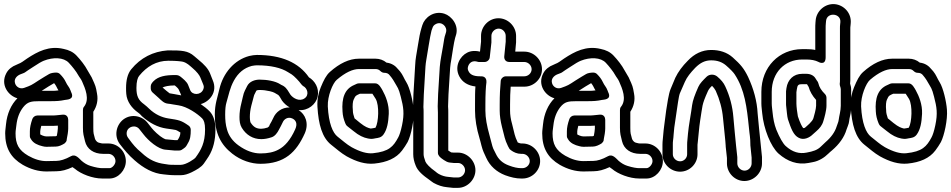

<svg xmlns="http://www.w3.org/2000/svg" viewBox="-22 -769 4588 926"><path d="M289 -77C302 -88 299 -94 300 -98C303 -112 307 -135 307 -149V-191C307 -202 301 -218 280 -216C254 -213 238 -212 236 -212H158C147 -212 137 -204 134 -195C126 -172 122 -153 122 -136V-113C122 -107 124 -102 128 -97C139 -78 161 -69 182 -64C190 -62 195 -61 202 -61L247 -62C261 -62 276 -69 289 -77ZM172 -121V-136C172 -141 174 -149 177 -162H236C241 -162 244 -162 257 -163V-149C257 -142 254 -124 252 -114C249 -113 247 -112 247 -112L202 -111C190 -111 174 -119 172 -121ZM535 8C535 24 519 42 506 42H471C459 42 439 39 414 31C398 26 385 18 372 7C360 -4 342 -28 321 -16C292 0 268 7 250 7L202 8C173 8 144 -1 114 -18C68 -45 53 -74 53 -126C53 -140 56 -153 57 -165C61 -201 72 -229 90 -252C111 -278 128 -281 168 -281H220C251 -281 267 -282 291 -287C299 -289 340 -287 321 -325C321 -326 319 -329 318 -333C312 -350 303 -356 295 -374C289 -387 280 -399 267 -412C262 -417 255 -419 249 -419C239 -419 223 -417 215 -412C199 -402 190 -398 164 -381C129 -358 128 -357 94 -345C73 -338 56 -351 51 -366C43 -389 61 -404 75 -410L88 -415C98 -418 102 -423 113 -430L136 -445C161 -462 179 -472 189 -476C234 -494 285 -493 310 -466C326 -449 346 -424 355 -407C361 -396 369 -388 374 -376C389 -342 412 -290 383 -254C379 -250 378 -243 378 -238V-153C378 -123 382 -113 388 -88C397 -50 430 -27 475 -27H501C519 -27 535 -11 535 8ZM260 -333C245 -331 244 -331 220 -331H179C203 -347 225 -360 239 -368C250 -355 251 -347 260 -333ZM585 8C585 -38 547 -77 501 -77H475C466 -77 465 -79 454 -81C446 -83 438 -93 436 -100C430 -124 428 -123 428 -153V-230C445 -256 452 -286 446 -317C445 -323 443 -331 442 -339C439 -357 426 -382 420 -396C414 -408 406 -418 400 -430C388 -453 367 -480 347 -501C331 -518 310 -528 285 -533C215 -550 159 -520 109 -487L86 -471C77 -465 74 -464 69 -462L56 -456C37 -449 18 -435 8 -415C-21 -360 18 -307 62 -295C31 -264 12 -220 7 -170C6 -156 3 -141 3 -126C3 -55 30 -8 88 26C125 47 163 58 202 58L250 57C275 57 300 50 328 37C331 40 335 42 339 45C368 70 424 92 471 92H506C549 92 585 51 585 8Z M852 -309C817 -315 817 -316 796 -319C791 -322 770 -340 762 -347C772 -352 791 -357 821 -357C825 -354 836 -344 839 -339L849 -317C850 -315 851 -311 852 -309ZM946 -267C988 -278 1029 -325 1004 -382L991 -415C982 -438 962 -459 935 -481C930 -485 923 -491 915 -498C884 -525 856 -526 789 -526H787C716 -521 656 -490 611 -435C593 -413 586 -381 586 -345C586 -335 586 -325 587 -316C590 -279 614 -247 644 -226C655 -218 657 -214 662 -209C699 -176 738 -155 781 -149C802 -146 818 -144 826 -142C828 -142 835 -138 848 -130C848 -115 841 -102 834 -93H823L780 -97H778C776 -97 759 -103 733 -127C722 -137 715 -145 710 -151L691 -175C666 -209 613 -223 573 -193C539 -167 526 -114 556 -74C577 -47 598 -21 627 4C670 42 717 68 767 72L786 74C796 75 807 76 822 76H850C868 76 885 70 902 62C926 50 948 38 961 20C970 8 977 -4 984 -14C1007 -51 1017 -94 1017 -145C1017 -181 1009 -212 988 -233C976 -245 962 -256 946 -267ZM777 -47 820 -43H822H842C852 -43 858 -49 864 -53C875 -60 878 -67 884 -78C896 -97 898 -116 898 -143C898 -151 894 -159 888 -163C851 -189 841 -190 789 -198C758 -203 726 -217 697 -245C689 -252 683 -259 673 -266C645 -286 636 -306 636 -345C636 -376 642 -395 649 -403C686 -449 733 -476 790 -476C830 -476 853 -473 861 -471C881 -465 892 -453 904 -443C928 -423 940 -406 944 -396L958 -362C962 -352 962 -347 958 -337C946 -309 905 -309 895 -335L885 -360C879 -375 860 -390 849 -399C838 -408 828 -407 820 -407C777 -407 742 -401 719 -378C713 -372 705 -363 705 -353V-342C705 -334 710 -326 715 -322C718 -319 729 -310 743 -297C758 -283 769 -271 788 -269C808 -267 809 -265 839 -261C881 -255 931 -220 953 -198C961 -190 967 -175 967 -145C967 -80 948 -46 921 -9C916 -2 875 26 850 26H822C809 26 798 26 792 25L772 22C734 17 699 4 660 -33L659 -34C635 -53 618 -74 602 -96L596 -104C590 -112 588 -120 589 -130C593 -160 633 -170 651 -145L670 -121C693 -91 741 -49 777 -47Z M1375 -251C1336 -251 1308 -228 1296 -200L1287 -182C1284 -176 1278 -168 1276 -160C1275 -159 1274 -158 1269 -154C1257 -150 1246 -148 1238 -148C1216 -148 1201 -155 1186 -179C1186 -179 1183 -188 1183 -205C1183 -221 1185 -239 1190 -259L1198 -289C1201 -299 1202 -306 1204 -311L1214 -331C1215 -332 1217 -335 1230 -335C1247 -335 1263 -333 1280 -329C1302 -324 1305 -319 1320 -311C1327 -305 1332 -293 1338 -284C1348 -270 1361 -259 1375 -251ZM1418 -238C1464 -234 1502 -266 1510 -303C1519 -345 1495 -380 1468 -396C1419 -467 1336 -504 1217 -504C1205 -504 1194 -502 1180 -499C1108 -480 1054 -417 1036 -339C1027 -298 1014 -269 1014 -216C1014 -126 1043 -71 1098 -28C1140 5 1190 21 1234 21C1351 21 1407 -35 1448 -126C1469 -174 1451 -218 1418 -238ZM1446 -294C1422 -278 1392 -295 1379 -312C1369 -327 1362 -343 1347 -353C1342 -357 1336 -358 1329 -363C1306 -378 1265 -385 1230 -385C1207 -385 1181 -376 1170 -354L1159 -332C1155 -324 1152 -315 1149 -301L1142 -271C1136 -248 1133 -226 1133 -205C1133 -185 1135 -168 1144 -153C1165 -118 1198 -98 1238 -98C1254 -98 1270 -101 1288 -107C1304 -112 1316 -129 1323 -143C1330 -157 1335 -164 1342 -180C1348 -194 1366 -207 1387 -198C1405 -190 1414 -173 1402 -146C1379 -94 1351 -63 1322 -48C1299 -35 1270 -29 1234 -29C1201 -29 1165 -41 1128 -68C1099 -89 1081 -115 1073 -144C1066 -167 1064 -191 1064 -216C1064 -242 1066 -261 1070 -274C1082 -314 1086 -343 1106 -380C1127 -418 1155 -441 1192 -451C1203 -453 1210 -454 1217 -454C1284 -454 1334 -442 1367 -421C1373 -417 1378 -414 1385 -410C1396 -403 1422 -376 1430 -364C1433 -360 1437 -356 1440 -354C1461 -344 1471 -310 1446 -294Z M1788 -367H1709C1705 -367 1702 -366 1699 -365L1686 -359C1641 -340 1625 -297 1630 -231C1631 -212 1635 -195 1643 -175C1648 -162 1654 -160 1661 -154L1684 -136C1708 -116 1731 -105 1753 -101C1769 -98 1775 -99 1789 -102C1802 -104 1817 -105 1828 -121C1845 -145 1851 -178 1853 -220C1855 -265 1838 -306 1823 -333C1817 -343 1806 -367 1788 -367ZM1774 -317C1780 -308 1784 -302 1790 -292C1808 -261 1804 -179 1789 -153C1785 -152 1769 -149 1766 -149C1753 -152 1740 -156 1715 -176L1693 -194C1691 -196 1690 -196 1688 -198C1683 -212 1680 -225 1680 -232V-234C1677 -262 1680 -280 1683 -287C1693 -310 1695 -308 1714 -317ZM1830 -418C1844 -418 1852 -414 1859 -404L1867 -394C1873 -386 1877 -379 1881 -372C1896 -345 1900 -346 1911 -302C1924 -252 1929 -222 1917 -165C1911 -136 1904 -116 1899 -107C1875 -62 1854 -38 1777 -30C1748 -27 1714 -37 1674 -59C1648 -74 1632 -90 1606 -110C1583 -128 1563 -174 1559 -256C1557 -306 1583 -368 1602 -384C1644 -420 1680 -436 1709 -436H1789C1799 -436 1806 -433 1813 -426C1818 -421 1825 -418 1830 -418ZM1842 -467C1828 -479 1809 -486 1789 -486H1709C1662 -486 1615 -463 1569 -422C1551 -406 1539 -382 1525 -348C1514 -322 1507 -289 1509 -254C1514 -168 1532 -105 1575 -71C1603 -49 1621 -32 1650 -15C1697 11 1740 24 1783 20C1844 14 1889 -6 1917 -43C1927 -56 1936 -70 1944 -84C1960 -115 1977 -192 1973 -240C1970 -280 1955 -345 1938 -372C1926 -391 1921 -408 1907 -425L1899 -434C1885 -452 1867 -464 1842 -467Z M2271 52C2271 7 2232 -33 2187 -33H2166C2163 -33 2157 -34 2154 -34C2151 -36 2144 -41 2140 -43V-226C2140 -236 2140 -243 2139 -256L2141 -314L2149 -442C2150 -454 2152 -469 2155 -484C2159 -508 2167 -565 2173 -586L2176 -596C2194 -646 2156 -692 2121 -703C2070 -719 2026 -684 2015 -648L2011 -635C2004 -612 1999 -586 1994 -553C1986 -499 1982 -493 1980 -450L1972 -315L1970 -254C1970 -245 1971 -235 1971 -226V-25C1971 -8 1975 11 1983 30C1993 56 2018 77 2051 100C2057 104 2062 109 2069 113C2091 125 2112 132 2135 134L2163 137H2166H2187C2232 137 2271 97 2271 52ZM2221 52C2221 70 2205 87 2187 87H2167L2139 84C2126 83 2110 79 2094 70C2088 67 2084 63 2079 59C2049 38 2034 20 2030 11C2024 -5 2021 -17 2021 -25V-226C2021 -235 2021 -244 2020 -253L2022 -313L2030 -448C2031 -459 2032 -470 2034 -480C2039 -507 2052 -596 2059 -621L2063 -632C2066 -642 2070 -648 2080 -653C2108 -668 2137 -640 2129 -613L2126 -603C2121 -590 2119 -572 2115 -548C2109 -509 2102 -483 2099 -446L2091 -316L2089 -257C2089 -246 2090 -235 2090 -226V-32C2090 -19 2101 -10 2109 -4L2119 3C2128 9 2137 14 2147 15L2157 16C2161 16 2163 17 2166 17H2187C2205 17 2221 34 2221 52Z M2383 -631C2402 -631 2417 -614 2417 -596V-568L2410 -497C2409 -486 2414 -470 2435 -470H2507C2525 -470 2542 -454 2542 -435C2542 -416 2525 -401 2507 -401H2418C2405 -401 2394 -390 2393 -379C2390 -348 2388 -310 2388 -265V-235C2388 -211 2392 -185 2399 -157C2412 -109 2411 -99 2428 -64L2433 -55C2435 -50 2439 -47 2443 -44C2455 -35 2472 -27 2491 -27H2498C2516 -27 2533 -11 2533 8C2533 27 2516 42 2498 42H2491C2475 42 2455 38 2432 29C2402 18 2382 0 2369 -28C2365 -37 2360 -45 2357 -52C2352 -62 2343 -104 2339 -116C2326 -162 2319 -201 2319 -235V-265C2319 -315 2321 -351 2324 -372C2325 -382 2322 -401 2299 -401H2293C2259 -401 2245 -411 2238 -425C2233 -434 2233 -440 2236 -450C2242 -467 2257 -479 2282 -471C2285 -470 2288 -470 2290 -470H2315C2328 -470 2339 -481 2340 -492L2348 -564V-567V-596C2348 -614 2364 -631 2383 -631ZM2583 8C2583 -38 2544 -77 2498 -77H2491C2489 -77 2478 -80 2475 -82C2459 -115 2460 -124 2448 -170C2441 -194 2438 -216 2438 -235V-265C2438 -298 2439 -327 2441 -351H2507C2553 -351 2592 -389 2592 -435C2592 -481 2553 -520 2507 -520H2463L2467 -565V-567V-596C2467 -642 2428 -681 2382 -681C2336 -681 2298 -642 2298 -596V-568L2293 -520C2274 -525 2250 -525 2231 -515C2197 -498 2168 -449 2193 -401C2208 -372 2236 -356 2271 -352C2269 -330 2269 -300 2269 -265V-235C2269 -195 2276 -150 2291 -101C2294 -93 2296 -81 2300 -67C2307 -40 2313 -30 2323 -8C2341 32 2373 60 2414 76C2441 86 2467 92 2491 92H2498C2544 92 2583 54 2583 8Z M2879 -77C2892 -88 2889 -94 2890 -98C2893 -112 2897 -135 2897 -149V-191C2897 -202 2891 -218 2870 -216C2844 -213 2828 -212 2826 -212H2748C2737 -212 2727 -204 2724 -195C2716 -172 2712 -153 2712 -136V-113C2712 -107 2714 -102 2718 -97C2729 -78 2751 -69 2772 -64C2780 -62 2785 -61 2792 -61L2837 -62C2851 -62 2866 -69 2879 -77ZM2762 -121V-136C2762 -141 2764 -149 2767 -162H2826C2831 -162 2834 -162 2847 -163V-149C2847 -142 2844 -124 2842 -114C2839 -113 2837 -112 2837 -112L2792 -111C2780 -111 2764 -119 2762 -121ZM3125 8C3125 24 3109 42 3096 42H3061C3049 42 3029 39 3004 31C2988 26 2975 18 2962 7C2950 -4 2932 -28 2911 -16C2882 0 2858 7 2840 7L2792 8C2763 8 2734 -1 2704 -18C2658 -45 2643 -74 2643 -126C2643 -140 2646 -153 2647 -165C2651 -201 2662 -229 2680 -252C2701 -278 2718 -281 2758 -281H2810C2841 -281 2857 -282 2881 -287C2889 -289 2930 -287 2911 -325C2911 -326 2909 -329 2908 -333C2902 -350 2893 -356 2885 -374C2879 -387 2870 -399 2857 -412C2852 -417 2845 -419 2839 -419C2829 -419 2813 -417 2805 -412C2789 -402 2780 -398 2754 -381C2719 -358 2718 -357 2684 -345C2663 -338 2646 -351 2641 -366C2633 -389 2651 -404 2665 -410L2678 -415C2688 -418 2692 -423 2703 -430L2726 -445C2751 -462 2769 -472 2779 -476C2824 -494 2875 -493 2900 -466C2916 -449 2936 -424 2945 -407C2951 -396 2959 -388 2964 -376C2979 -342 3002 -290 2973 -254C2969 -250 2968 -243 2968 -238V-153C2968 -123 2972 -113 2978 -88C2987 -50 3020 -27 3065 -27H3091C3109 -27 3125 -11 3125 8ZM2850 -333C2835 -331 2834 -331 2810 -331H2769C2793 -347 2815 -360 2829 -368C2840 -355 2841 -347 2850 -333ZM3175 8C3175 -38 3137 -77 3091 -77H3065C3056 -77 3055 -79 3044 -81C3036 -83 3028 -93 3026 -100C3020 -124 3018 -123 3018 -153V-230C3035 -256 3042 -286 3036 -317C3035 -323 3033 -331 3032 -339C3029 -357 3016 -382 3010 -396C3004 -408 2996 -418 2990 -430C2978 -453 2957 -480 2937 -501C2921 -518 2900 -528 2875 -533C2805 -550 2749 -520 2699 -487L2676 -471C2667 -465 2664 -464 2659 -462L2646 -456C2627 -449 2608 -435 2598 -415C2569 -360 2608 -307 2652 -295C2621 -264 2602 -220 2597 -170C2596 -156 2593 -141 2593 -126C2593 -55 2620 -8 2678 26C2715 47 2753 58 2792 58L2840 57C2865 57 2890 50 2918 37C2921 40 2925 42 2929 45C2958 70 3014 92 3061 92H3096C3139 92 3175 51 3175 8Z M3258 9C3239 9 3223 -7 3223 -25V-71C3223 -78 3223 -85 3224 -91C3227 -111 3227 -132 3230 -154L3241 -229C3244 -247 3251 -305 3257 -319L3281 -374C3291 -397 3308 -418 3331 -442C3356 -467 3379 -478 3408 -478C3439 -478 3461 -469 3479 -454C3501 -435 3515 -420 3521 -411C3570 -337 3580 -252 3590 -153C3593 -118 3597 -108 3597 -70V-68L3603 -9V19C3603 37 3588 54 3569 54C3550 54 3534 37 3534 19V-8V-11L3528 -66C3526 -87 3517 -176 3515 -204C3511 -255 3498 -305 3476 -352C3468 -370 3455 -385 3437 -400C3430 -406 3420 -409 3412 -409C3405 -409 3394 -407 3386 -399C3370 -383 3354 -368 3346 -350C3329 -312 3319 -284 3316 -262C3312 -228 3299 -161 3296 -124C3294 -94 3292 -90 3292 -71V-25C3292 -7 3277 9 3258 9ZM3568 104C3614 104 3653 65 3653 19V-10V-12L3647 -71C3642 -122 3636 -174 3632 -222C3629 -281 3613 -340 3586 -398C3566 -439 3550 -458 3512 -492C3484 -517 3448 -528 3408 -528C3365 -528 3327 -510 3295 -476C3269 -450 3249 -423 3235 -394L3212 -339C3203 -318 3195 -263 3191 -237L3181 -160C3179 -146 3178 -134 3177 -123C3176 -103 3173 -91 3173 -71V-25C3173 21 3212 59 3258 59C3304 59 3342 21 3342 -25V-71C3342 -71 3342 -75 3343 -80C3347 -112 3349 -151 3355 -189C3367 -260 3361 -260 3392 -329C3395 -336 3401 -345 3412 -355C3421 -346 3427 -337 3430 -331C3449 -289 3461 -245 3465 -200C3467 -176 3478 -79 3478 -65V-62L3484 -7V19C3484 65 3522 104 3568 104Z M3847 -482H3867C3891 -482 3910 -478 3924 -471C3924 -471 3960 -449 3960 -493V-632C3960 -640 3960 -649 3961 -657L3962 -668C3966 -712 4035 -706 4031 -662L4030 -652C4029 -646 4029 -638 4029 -632V-381C4029 -376 4029 -371 4028 -366C4027 -356 4033 -348 4033 -338V-259C4033 -234 4025 -209 4023 -191C4022 -180 4016 -170 4013 -159C4005 -133 3988 -108 3959 -83C3952 -77 3945 -70 3938 -63C3920 -45 3900 -39 3868 -33C3833 -26 3800 -35 3767 -65C3754 -77 3738 -105 3722 -144C3712 -170 3707 -197 3704 -227C3703 -240 3700 -256 3700 -270V-326C3700 -419 3763 -482 3847 -482ZM3650 -326V-270C3650 -254 3653 -237 3654 -223C3661 -148 3695 -62 3733 -28C3776 10 3825 27 3877 17C3887 15 3894 14 3898 13C3927 8 3954 -9 3973 -28C3979 -34 3985 -39 3991 -44C4025 -73 4050 -107 4061 -145C4063 -151 4065 -156 4067 -161C4075 -180 4072 -187 4078 -211C4082 -226 4083 -242 4083 -259V-338C4083 -348 4081 -356 4078 -366C4078 -370 4079 -376 4079 -381V-632C4079 -636 4079 -640 4080 -646L4081 -658C4085 -706 4048 -745 4004 -749C3956 -753 3916 -715 3912 -672L3911 -661C3910 -651 3910 -641 3910 -632V-528C3897 -531 3882 -532 3867 -532H3847C3736 -532 3650 -446 3650 -326ZM3778 -194C3793 -150 3804 -117 3831 -104C3856 -91 3884 -107 3897 -120C3900 -123 3906 -128 3915 -136C3931 -150 3943 -164 3949 -185C3954 -201 3964 -237 3964 -259V-297C3964 -304 3961 -311 3957 -315C3939 -333 3929 -349 3925 -367C3924 -372 3921 -377 3918 -380L3911 -391C3904 -403 3889 -413 3867 -413H3847C3805 -413 3777 -385 3771 -344L3769 -329V-326V-270C3769 -265 3769 -260 3770 -254C3772 -240 3774 -207 3778 -194ZM3819 -270V-324L3821 -338C3824 -360 3829 -363 3847 -363H3867H3870L3876 -353C3877 -352 3877 -351 3878 -350C3884 -328 3896 -307 3914 -287V-259C3914 -244 3904 -209 3901 -199C3896 -182 3870 -162 3859 -152C3858 -152 3855 -152 3852 -151C3846 -158 3837 -175 3826 -208C3823 -223 3819 -256 3819 -270Z M4360 -367H4281C4277 -367 4274 -366 4271 -365L4258 -359C4213 -340 4197 -297 4202 -231C4203 -212 4207 -195 4215 -175C4220 -162 4226 -160 4233 -154L4256 -136C4280 -116 4303 -105 4325 -101C4341 -98 4347 -99 4361 -102C4374 -104 4389 -105 4400 -121C4417 -145 4423 -178 4425 -220C4427 -265 4410 -306 4395 -333C4389 -343 4378 -367 4360 -367ZM4346 -317C4352 -308 4356 -302 4362 -292C4380 -261 4376 -179 4361 -153C4357 -152 4341 -149 4338 -149C4325 -152 4312 -156 4287 -176L4265 -194C4263 -196 4262 -196 4260 -198C4255 -212 4252 -225 4252 -232V-234C4249 -262 4252 -280 4255 -287C4265 -310 4267 -308 4286 -317ZM4402 -418C4416 -418 4424 -414 4431 -404L4439 -394C4445 -386 4449 -379 4453 -372C4468 -345 4472 -346 4483 -302C4496 -252 4501 -222 4489 -165C4483 -136 4476 -116 4471 -107C4447 -62 4426 -38 4349 -30C4320 -27 4286 -37 4246 -59C4220 -74 4204 -90 4178 -110C4155 -128 4135 -174 4131 -256C4129 -306 4155 -368 4174 -384C4216 -420 4252 -436 4281 -436H4361C4371 -436 4378 -433 4385 -426C4390 -421 4397 -418 4402 -418ZM4414 -467C4400 -479 4381 -486 4361 -486H4281C4234 -486 4187 -463 4141 -422C4123 -406 4111 -382 4097 -348C4086 -322 4079 -289 4081 -254C4086 -168 4104 -105 4147 -71C4175 -49 4193 -32 4222 -15C4269 11 4312 24 4355 20C4416 14 4461 -6 4489 -43C4499 -56 4508 -70 4516 -84C4532 -115 4549 -192 4545 -240C4542 -280 4527 -345 4510 -372C4498 -391 4493 -408 4479 -425L4471 -434C4457 -452 4439 -464 4414 -467Z"/></svg>

Font: AppleStorm
Style: XbdOut
Weight: 800
Foundry: Cannot Into Space Fonts
Version: Version 1.01